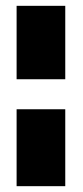

<svg xmlns="http://www.w3.org/2000/svg" viewBox="-20 -480 285 659"><path d="M204 -105V159H37V-105ZM204 -460V-208H37V-460Z"/></svg>

Font: Genos Thin ExtraBold
Style: Italic
Weight: 800
Italic angle: -8°
Version: Version 1.010